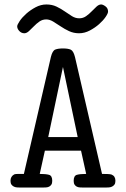

<svg xmlns="http://www.w3.org/2000/svg" viewBox="-20 -840 565 860"><path d="M57 -722Q57 -729 68 -745.5Q79 -762 97.5 -778.5Q116 -795 139.5 -807.5Q163 -820 188 -820Q213 -820 233 -810.5Q253 -801 270 -789Q287 -777 302.5 -767.5Q318 -758 335 -758Q352 -758 365.5 -767.5Q379 -777 390.5 -789Q402 -801 412.5 -810.5Q423 -820 433 -820Q441 -820 452.5 -811.5Q464 -803 464 -788Q464 -780 453 -764Q442 -748 424 -732Q406 -716 382.5 -703.5Q359 -691 334 -691Q310 -691 289.5 -700.5Q269 -710 251.5 -722Q234 -734 218 -743.5Q202 -753 187 -753Q170 -753 156.5 -743.5Q143 -734 131.5 -722Q120 -710 109.5 -700.5Q99 -691 89 -691Q76 -691 66.5 -701Q57 -711 57 -722ZM27 -30Q27 -50 44 -59Q49 -61 62.5 -61Q76 -61 87 -61L208 -585Q215 -613 227.5 -618Q240 -623 262 -623Q285 -623 297 -617.5Q309 -612 316 -584L437 -61Q448 -61 461.5 -60.5Q475 -60 480 -58Q497 -51 497 -30Q497 -19 492.5 -13Q488 -7 481.5 -4Q475 -1 467.5 -0.5Q460 0 454 0H352Q345 0 337.5 -0.5Q330 -1 324 -4Q318 -7 314 -13Q310 -19 310 -30Q310 -53 324.5 -57Q339 -61 366 -61L343 -165H181L158 -61Q185 -61 199.5 -57Q214 -53 214 -30Q214 -19 210 -13Q206 -7 200 -4Q194 -1 186.5 -0.5Q179 0 172 0H70Q64 0 56.5 -0.5Q49 -1 42.5 -4Q36 -7 31.5 -13Q27 -19 27 -30ZM328 -226 262 -540 196 -226Z"/></svg>

Font: CMU Typewriter Custom
Style: Regular
Weight: 500
Monospace: yes
Version: Version 0.7.0